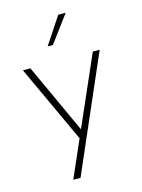

<svg xmlns="http://www.w3.org/2000/svg" viewBox="-118 -665 678 918"><g transform="rotate(-15 221.0 -206.5)"><path d="M128 184 377 -384H411L164 184ZM211 5 31 -384H68L238 -14ZM300 -597 201 -464H175L263 -597Z"/></g></svg>

Font: Josefin Sans Thin ExtraLight
Style: Regular
Weight: 250
Version: Version 2.001